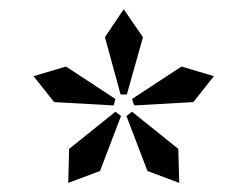

<svg xmlns="http://www.w3.org/2000/svg" viewBox="-20 -736 540 419"><path d="M198.2 -362.8 128.9 -336.9 130.9 -411.1 231.9 -492.2 244.1 -482.9ZM228 -505.9 98.1 -513.2 53.2 -569.8 124 -590.8 231.9 -520ZM301.8 -362.8 255.9 -482.9 268.1 -492.2 369.1 -411.1 371.1 -336.9ZM256.8 -529.8H243.2L209 -654.8L250 -715.8L292 -654.8ZM401.9 -513.2 272.9 -505.9 268.1 -520 376 -590.8 446.8 -569.8Z"/></svg>

Font: BabelStone Ogham Lithic
Style: Regular
Weight: 400
Designer: Andrew West
Foundry: BabelStone
Version: Version 1.02 March 14, 2022